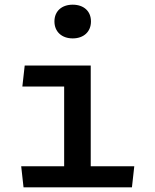

<svg xmlns="http://www.w3.org/2000/svg" viewBox="-20 -800 660 820"><path d="M85.5 -520 75.5 -430.5H254V-90H70.5L80.5 0H543.5L553.5 -90H367.5V-520ZM212.5 -708.5C212.5 -664 244.5 -636 290.5 -636C337 -636 368.5 -664 368.5 -708.5C368.5 -753 337 -780 290.5 -780C244.5 -780 212.5 -753 212.5 -708.5Z"/></svg>

Font: Monaspace Argon Medium
Style: Regular
Weight: 500
Designer: Riley Cran & the Lettermatic Team
Foundry: Lettermatic
Version: Version 1.000 (Monaspace Argon)